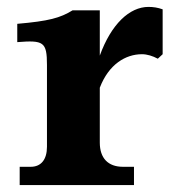

<svg xmlns="http://www.w3.org/2000/svg" viewBox="-20 -536 516 556"><path d="M269 -123V-282C295 -350 344 -379 391 -379C406 -379 422 -374 437 -366L451 -379V-509C437 -514 424 -516 410 -516C355 -516 302 -466 269 -375V-506H190C154 -484 122 -475 30 -467V-414C106 -420 116 -415 116 -348V-111C116 -74 99 -53 69 -53H37V0H368V-53H336C293 -53 269 -78 269 -123Z"/></svg>

Font: LT Superior Serif ExtraBold
Style: Regular
Weight: 800
Designer: Daniel Lyons
Foundry: LyonsType
Version: Version 2.120;FEAKit 1.0